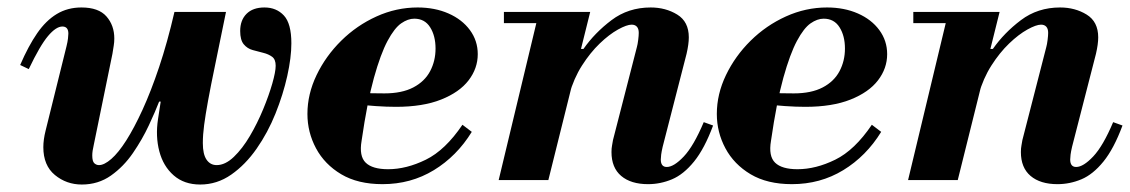

<svg xmlns="http://www.w3.org/2000/svg" viewBox="-20 -482 3025 514"><path d="M199 12Q158 12 127 -13.5Q96 -39 96 -88Q96 -98 97.5 -109Q99 -120 102 -132L158 -358Q161 -370 162 -379Q163 -388 163 -392Q163 -411 147 -411Q130 -411 108.5 -385.5Q87 -360 57 -297L34 -308Q56 -359 79.5 -393Q103 -427 132 -444.5Q161 -462 198 -462Q244 -462 265 -438Q286 -414 286 -379Q286 -369 284.5 -360Q283 -351 281 -338L231 -94Q227 -77 227 -66Q227 -50 232.5 -45Q238 -40 245 -40Q259 -40 278 -56.5Q297 -73 318 -106Q339 -139 361.5 -188Q384 -237 406 -302.5Q428 -368 447 -450L411 -210H406Q396 -184 378.5 -146.5Q361 -109 336 -72.5Q311 -36 277 -12Q243 12 199 12ZM516 12Q473 12 445 -12.5Q417 -37 406.5 -77Q396 -117 403 -163L447 -450H585Q568 -366 556 -308.5Q544 -251 537 -212.5Q530 -174 526.5 -147.5Q523 -121 523 -99Q523 -69 533 -54.5Q543 -40 560 -40Q583 -40 606 -62Q629 -84 649 -118Q669 -152 684.5 -189.5Q700 -227 709 -258.5Q718 -290 718 -306Q718 -323 708.5 -330Q699 -337 685 -340.5Q671 -344 656.5 -348Q642 -352 632.5 -363.5Q623 -375 623 -399Q623 -428 640 -445Q657 -462 688 -462Q720 -462 740 -440.5Q760 -419 760 -366Q760 -328 749 -278.5Q738 -229 717.5 -178Q697 -127 667 -84Q637 -41 599 -14.5Q561 12 516 12Z M1004 11Q938 11 893.5 -15.5Q849 -42 826 -85Q803 -128 803 -177Q803 -230 827.5 -281Q852 -332 893.5 -373Q935 -414 988 -438Q1041 -462 1098 -462Q1144 -462 1180.5 -446Q1217 -430 1238 -401.5Q1259 -373 1259 -337Q1259 -299 1234.5 -267Q1210 -235 1161 -215.5Q1112 -196 1040 -196Q1015 -196 986 -198Q957 -200 934.5 -203Q912 -206 906 -207L911 -242Q928 -235 949 -233.5Q970 -232 1009 -232Q1056 -232 1086.5 -248Q1117 -264 1131.5 -291.5Q1146 -319 1146 -352Q1146 -386 1131.5 -409Q1117 -432 1089 -432Q1072 -432 1054 -419.5Q1036 -407 1017.5 -372.5Q999 -338 981 -273.5Q963 -209 948 -105Q941 -64 959 -46.5Q977 -29 1019 -29Q1068 -29 1120 -54.5Q1172 -80 1218 -148L1243 -129Q1203 -64 1141.5 -26.5Q1080 11 1004 11Z M1715 11Q1669 11 1643 -11Q1617 -33 1617 -75Q1617 -85 1618.5 -92.5Q1620 -100 1621 -107L1685 -356Q1687 -363 1688.5 -375Q1690 -387 1690 -394Q1690 -405 1685 -410.5Q1680 -416 1671 -416Q1658 -416 1634.5 -403Q1611 -390 1585.5 -365.5Q1560 -341 1538 -306.5Q1516 -272 1504 -229L1535 -351H1542Q1572 -394 1617 -428Q1662 -462 1722 -462Q1762 -462 1793 -443Q1824 -424 1824 -382Q1824 -364 1818 -338L1754 -89Q1751 -76 1750 -68Q1749 -60 1749 -55Q1749 -35 1765 -35Q1784 -35 1810.5 -63Q1837 -91 1864 -155L1889 -146Q1866 -84 1838 -49.5Q1810 -15 1779 -2Q1748 11 1715 11ZM1315 0 1423 -450H1560L1448 0ZM1329 -420V-450H1548V-420Z M2100 11Q2034 11 1989.5 -15.5Q1945 -42 1922 -85Q1899 -128 1899 -177Q1899 -230 1923.5 -281Q1948 -332 1989.5 -373Q2031 -414 2084 -438Q2137 -462 2194 -462Q2240 -462 2276.5 -446Q2313 -430 2334 -401.5Q2355 -373 2355 -337Q2355 -299 2330.5 -267Q2306 -235 2257 -215.5Q2208 -196 2136 -196Q2111 -196 2082 -198Q2053 -200 2030.5 -203Q2008 -206 2002 -207L2007 -242Q2024 -235 2045 -233.5Q2066 -232 2105 -232Q2152 -232 2182.5 -248Q2213 -264 2227.5 -291.5Q2242 -319 2242 -352Q2242 -386 2227.5 -409Q2213 -432 2185 -432Q2168 -432 2150 -419.5Q2132 -407 2113.5 -372.5Q2095 -338 2077 -273.5Q2059 -209 2044 -105Q2037 -64 2055 -46.5Q2073 -29 2115 -29Q2164 -29 2216 -54.5Q2268 -80 2314 -148L2339 -129Q2299 -64 2237.5 -26.5Q2176 11 2100 11Z M2811 11Q2765 11 2739 -11Q2713 -33 2713 -75Q2713 -85 2714.5 -92.5Q2716 -100 2717 -107L2781 -356Q2783 -363 2784.5 -375Q2786 -387 2786 -394Q2786 -405 2781 -410.5Q2776 -416 2767 -416Q2754 -416 2730.5 -403Q2707 -390 2681.5 -365.5Q2656 -341 2634 -306.5Q2612 -272 2600 -229L2631 -351H2638Q2668 -394 2713 -428Q2758 -462 2818 -462Q2858 -462 2889 -443Q2920 -424 2920 -382Q2920 -364 2914 -338L2850 -89Q2847 -76 2846 -68Q2845 -60 2845 -55Q2845 -35 2861 -35Q2880 -35 2906.5 -63Q2933 -91 2960 -155L2985 -146Q2962 -84 2934 -49.5Q2906 -15 2875 -2Q2844 11 2811 11ZM2411 0 2519 -450H2656L2544 0ZM2425 -420V-450H2644V-420Z"/></svg>

Font: Libre Bodoni
Style: Bold Italic
Weight: 700
Italic angle: -13°
Version: Version 2.005;gftools[0.9.23]